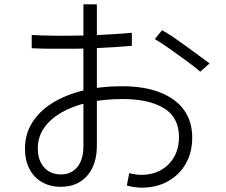

<svg xmlns="http://www.w3.org/2000/svg" viewBox="-20 -824 1040 884"><path d="M633 40Q616 40 598.5 37.5Q581 35 564 30L575 -27Q590 -23 603.5 -21Q617 -19 629 -19Q682 -19 721 -41Q760 -63 782 -102Q804 -141 804 -193Q804 -284 734.5 -326Q665 -368 545 -368Q458 -368 386.5 -352Q315 -336 263 -306Q211 -276 182.5 -234.5Q154 -193 154 -141Q154 -86 183 -53.5Q212 -21 260 -21Q309 -21 336.5 -55.5Q364 -90 364 -150V-804H426V-154Q426 -66 381.5 -15Q337 36 260 36Q210 36 173 14.5Q136 -7 115.5 -46.5Q95 -86 95 -140Q95 -205 127 -257.5Q159 -310 218.5 -348Q278 -386 360 -406.5Q442 -427 542 -427Q643 -427 715.5 -399Q788 -371 826.5 -318.5Q865 -266 865 -191Q865 -122 835.5 -70.5Q806 -19 753.5 10.5Q701 40 633 40ZM126 -602V-663Q175 -660 236 -659.5Q297 -659 360.5 -660.5Q424 -662 483 -665.5Q542 -669 587 -673V-613Q552 -610 507.5 -607Q463 -604 413 -602Q363 -600 312 -599.5Q261 -599 213 -599.5Q165 -600 126 -602ZM902 -494Q874 -518 835.5 -546Q797 -574 759.5 -600.5Q722 -627 693 -644L726 -685Q750 -672 778 -653Q806 -634 836 -612Q866 -590 894 -569.5Q922 -549 945 -532Z"/></svg>

Font: Murecho Thin Light
Style: Regular
Weight: 300
Version: Version 1.010